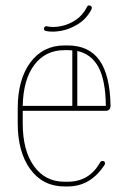

<svg xmlns="http://www.w3.org/2000/svg" viewBox="-20 -669 454 693"><path d="M358 -75Q334 -37 300.5 -16.5Q267 4 224 4H213Q135 4 89.5 -58Q44 -120 44 -224V-278Q44 -382 89.5 -443.5Q135 -505 213 -505H224Q301 -505 339 -451.5Q377 -398 379 -288Q379 -269 361 -269H62V-224Q62 -126 102.5 -69.5Q143 -13 213 -13H224Q303 -13 342 -84Q345 -88 350 -88Q359 -88 359 -79Q359 -76 358 -75ZM213 -488Q144 -488 104 -435Q64 -382 62 -287H241V-487Q233 -488 224 -488ZM362 -287Q361 -379 335.5 -426.5Q310 -474 259 -485V-287ZM294 -644Q297 -651 304 -649Q313 -647 311 -638V-637Q294 -603 264 -583.5Q234 -564 202 -558Q170 -552 146 -557Q137 -559 139 -567Q141 -576 149 -574Q171 -569 199.5 -574.5Q228 -580 253.5 -597Q279 -614 294 -644Z"/></svg>

Font: Libertine Sup Thin
Style: Regular
Weight: 100
Designer: Bastien Sozeau
Foundry: NBR — Bastien Sozeau
Version: Version 2.003; ttfautohint (v1.8.4.7-5d5b);gftools[0.9.33]